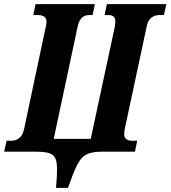

<svg xmlns="http://www.w3.org/2000/svg" viewBox="-59 -734 825 929"><path d="M212 175 216 122Q217 97 217 82Q217 34 197.5 17Q178 0 120 0H-39L-27 -53H-4Q17 -53 33.5 -65.5Q50 -78 57 -107L163 -607Q166 -620 166 -629Q166 -646 155 -653.5Q144 -661 127 -661H102L113 -714H400L389 -661H371Q351 -661 337.5 -648.5Q324 -636 317 -607L201 -62H380L497 -607Q498 -614 498.5 -620.5Q499 -627 499 -632Q499 -661 466 -661H447L458 -714H746L734 -661H711Q690 -661 673.5 -648.5Q657 -636 651 -607L544 -107Q542 -94 542 -85Q542 -68 552.5 -60.5Q563 -53 579 -53H605L594 0H433Q391 0 366.5 10Q342 20 325.5 45Q309 70 292 115L270 175Z"/></svg>

Font: Noto Serif ExtraCondensed ExtraBold
Style: Italic
Weight: 800
Width: 2
Italic angle: -12°
Designer: Monotype Design Team
Foundry: Monotype Imaging Inc.
Version: Version 2.013